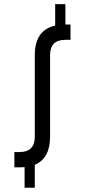

<svg xmlns="http://www.w3.org/2000/svg" viewBox="-20 -801 406 919"><path d="M146.5 -537.1Q146.5 -656.7 244.1 -678.7V-781.2H293V-683.6H317.4V-610.4H293Q219.7 -610.4 219.7 -537.1V-146.5Q219.7 -43 146.5 -12.2V97.7H97.7V-1Q85.9 0 73.2 0H48.8V-73.2H73.2Q146.5 -73.2 146.5 -146.5Z"/></svg>

Font: Saniretro
Style: Regular
Weight: 400
Designer: Jayvee D. Enaguas (Grand Chaos)
Version: Version 1.0 - 6/10/2013